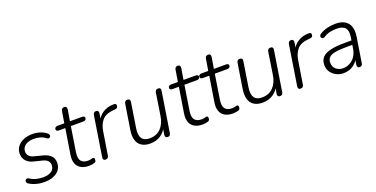

<svg xmlns="http://www.w3.org/2000/svg" viewBox="-23 -1293 3824 1954"><g transform="rotate(-20 1889.5 -316.5)"><path d="M221 8Q173 8 130 -4Q87 -16 56 -37Q46 -42 43 -51Q40 -60 41.5 -68Q43 -76 49 -81.5Q55 -87 63.5 -87Q72 -87 83 -81Q114 -60 149.5 -51Q185 -42 224 -42Q281 -42 314 -65Q347 -88 347 -131Q347 -159 328.5 -177.5Q310 -196 277 -204L181 -228Q134 -240 106.5 -271.5Q79 -303 79 -347Q79 -390 102.5 -423Q126 -456 169 -475Q212 -494 268 -494Q311 -494 351 -481Q391 -468 417 -446Q427 -438 430.5 -429.5Q434 -421 432 -413Q430 -405 424 -400.5Q418 -396 409.5 -396Q401 -396 391 -404Q366 -424 334 -433.5Q302 -443 266 -443Q208 -443 173 -418Q138 -393 138 -349Q138 -323 154.5 -304Q171 -285 204 -276L300 -251Q350 -238 378.5 -209.5Q407 -181 407 -136Q407 -69 356 -30.5Q305 8 221 8Z M702 8Q649 8 614.5 -12.5Q580 -33 566.5 -70.5Q553 -108 561 -160L605 -436H535Q522 -436 514 -441.5Q506 -447 506 -457Q506 -471 515.5 -478Q525 -485 539 -485H612L633 -612Q635 -627 644 -634Q653 -641 667 -641Q682 -641 688.5 -632Q695 -623 693 -606L673 -485H804Q818 -485 825.5 -480Q833 -475 833 -465Q833 -451 824.5 -443.5Q816 -436 801 -436H665L623 -168Q613 -103 636 -74Q659 -45 710 -45Q732 -45 744.5 -49.5Q757 -54 765 -54Q773 -54 777 -49.5Q781 -45 781 -34Q781 -19 776.5 -12Q772 -5 762 -1Q751 3 733.5 5.5Q716 8 702 8Z M881 6Q866 6 859.5 -3Q853 -12 856 -29L924 -462Q927 -477 935.5 -484.5Q944 -492 958 -492Q972 -492 979 -482.5Q986 -473 983 -456L970 -370H959Q980 -430 1031 -462Q1082 -494 1143 -495Q1163 -496 1170 -491Q1177 -486 1177 -473Q1177 -457 1169.5 -450Q1162 -443 1144 -441L1128 -440Q1043 -433 1005 -389Q967 -345 956 -274L916 -23Q914 -9 905 -1.5Q896 6 881 6Z M1365 8Q1313 8 1276.5 -13.5Q1240 -35 1225 -79Q1210 -123 1220 -191L1263 -462Q1266 -477 1274.5 -484.5Q1283 -492 1297 -492Q1312 -492 1319.5 -483Q1327 -474 1324 -457L1282 -190Q1270 -117 1294 -80.5Q1318 -44 1377 -44Q1454 -44 1500 -92.5Q1546 -141 1558 -222L1595 -462Q1598 -477 1606.5 -484.5Q1615 -492 1630 -492Q1645 -492 1652 -483.5Q1659 -475 1656 -459L1587 -23Q1583 6 1554 6Q1539 6 1532.5 -2.5Q1526 -11 1528 -28L1543 -122L1553 -116Q1529 -57 1480 -24.5Q1431 8 1365 8Z M1932 8Q1879 8 1844.5 -12.5Q1810 -33 1796.5 -70.5Q1783 -108 1791 -160L1835 -436H1765Q1752 -436 1744 -441.5Q1736 -447 1736 -457Q1736 -471 1745.5 -478Q1755 -485 1769 -485H1842L1863 -612Q1865 -627 1874 -634Q1883 -641 1897 -641Q1912 -641 1918.5 -632Q1925 -623 1923 -606L1903 -485H2034Q2048 -485 2055.5 -480Q2063 -475 2063 -465Q2063 -451 2054.5 -443.5Q2046 -436 2031 -436H1895L1853 -168Q1843 -103 1866 -74Q1889 -45 1940 -45Q1962 -45 1974.5 -49.5Q1987 -54 1995 -54Q2003 -54 2007 -49.5Q2011 -45 2011 -34Q2011 -19 2006.5 -12Q2002 -5 1992 -1Q1981 3 1963.5 5.5Q1946 8 1932 8Z M2261 8Q2208 8 2173.5 -12.5Q2139 -33 2125.5 -70.5Q2112 -108 2120 -160L2164 -436H2094Q2081 -436 2073 -441.5Q2065 -447 2065 -457Q2065 -471 2074.5 -478Q2084 -485 2098 -485H2171L2192 -612Q2194 -627 2203 -634Q2212 -641 2226 -641Q2241 -641 2247.5 -632Q2254 -623 2252 -606L2232 -485H2363Q2377 -485 2384.5 -480Q2392 -475 2392 -465Q2392 -451 2383.5 -443.5Q2375 -436 2360 -436H2224L2182 -168Q2172 -103 2195 -74Q2218 -45 2269 -45Q2291 -45 2303.5 -49.5Q2316 -54 2324 -54Q2332 -54 2336 -49.5Q2340 -45 2340 -34Q2340 -19 2335.5 -12Q2331 -5 2321 -1Q2310 3 2292.5 5.5Q2275 8 2261 8Z M2582 8Q2530 8 2493.5 -13.5Q2457 -35 2442 -79Q2427 -123 2437 -191L2480 -462Q2483 -477 2491.5 -484.5Q2500 -492 2514 -492Q2529 -492 2536.5 -483Q2544 -474 2541 -457L2499 -190Q2487 -117 2511 -80.5Q2535 -44 2594 -44Q2671 -44 2717 -92.5Q2763 -141 2775 -222L2812 -462Q2815 -477 2823.5 -484.5Q2832 -492 2847 -492Q2862 -492 2869 -483.5Q2876 -475 2873 -459L2804 -23Q2800 6 2771 6Q2756 6 2749.5 -2.5Q2743 -11 2745 -28L2760 -122L2770 -116Q2746 -57 2697 -24.5Q2648 8 2582 8Z M2993 6Q2978 6 2971.5 -3Q2965 -12 2968 -29L3036 -462Q3039 -477 3047.5 -484.5Q3056 -492 3070 -492Q3084 -492 3091 -482.5Q3098 -473 3095 -456L3082 -370H3071Q3092 -430 3143 -462Q3194 -494 3255 -495Q3275 -496 3282 -491Q3289 -486 3289 -473Q3289 -457 3281.5 -450Q3274 -443 3256 -441L3240 -440Q3155 -433 3117 -389Q3079 -345 3068 -274L3028 -23Q3026 -9 3017 -1.5Q3008 6 2993 6Z M3459 8Q3418 8 3382 -10Q3346 -28 3323.5 -60.5Q3301 -93 3301 -136Q3301 -187 3330 -218.5Q3359 -250 3420 -264Q3481 -278 3576 -278H3657L3650 -233H3590Q3505 -233 3456 -224.5Q3407 -216 3386.5 -195Q3366 -174 3366 -139Q3366 -91 3398 -66Q3430 -41 3470 -41Q3509 -41 3543 -58.5Q3577 -76 3601 -109.5Q3625 -143 3633 -191L3652 -313Q3663 -377 3637 -409.5Q3611 -442 3545 -442Q3506 -442 3471.5 -434.5Q3437 -427 3405 -406Q3395 -399 3385.5 -399.5Q3376 -400 3370 -405.5Q3364 -411 3363 -419Q3362 -427 3366.5 -436Q3371 -445 3383 -451Q3420 -474 3463.5 -484Q3507 -494 3550 -494Q3613 -494 3651.5 -470Q3690 -446 3704.5 -401.5Q3719 -357 3709 -296L3666 -24Q3664 -9 3655.5 -1.5Q3647 6 3632 6Q3619 6 3612.5 -3Q3606 -12 3608 -29L3622 -118L3631 -113Q3618 -72 3591 -45Q3564 -18 3529.5 -5Q3495 8 3459 8Z"/></g></svg>

Font: Nunito ExtraLight Light
Style: Italic
Weight: 300
Italic angle: -9°
Version: Version 3.602